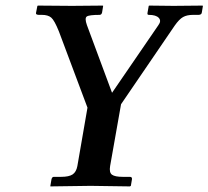

<svg xmlns="http://www.w3.org/2000/svg" viewBox="-20 -666 746 687"><path d="M256.8 -71.8 293 -280.8 190.9 -553.2Q174.8 -593.3 163.3 -603Q151.9 -612.8 129.9 -612.8H119.1Q114.3 -612.8 111.1 -614.5Q107.9 -616.2 108.9 -620.1L113.8 -645L116.2 -646Q225.1 -645 237.8 -645L347.2 -646L349.1 -645L345.2 -621.1Q343.3 -613.3 336.9 -612.8Q298.8 -612.8 290.5 -606.9Q282.2 -601.1 291 -576.2L380.9 -334L546.9 -576.2Q558.1 -591.3 548.1 -602.1Q538.1 -612.8 512.2 -612.8Q506.3 -612.8 507.8 -620.1L512.2 -645L514.2 -646Q590.3 -645 601.1 -645L704.1 -646L706.1 -645L702.1 -621.1Q701.2 -613.3 690.9 -612.8H670.9Q648.9 -612.8 635 -605Q621.1 -597.2 605 -574.2L413.1 -293L374 -71.8Q370.1 -48.8 380.6 -41Q391.1 -33.2 419.9 -33.2H444.8Q453.6 -33.2 452.1 -23.9L448.2 -1L444.8 1Q340.8 -1 304.2 -1L160.2 1V-1L164.1 -23.9Q166 -32.7 171.9 -33.2H198.2Q227.1 -33.2 240 -42Q252.9 -50.8 256.8 -71.8Z"/></svg>

Font: Linux Libertine
Style: Semibold Italic
Weight: 600
Italic angle: -11.5°
Designer: Philipp H. Poll
Foundry: Philipp H. Poll
Version: Version 5.1.2 ; ttfautohint (v0.9)